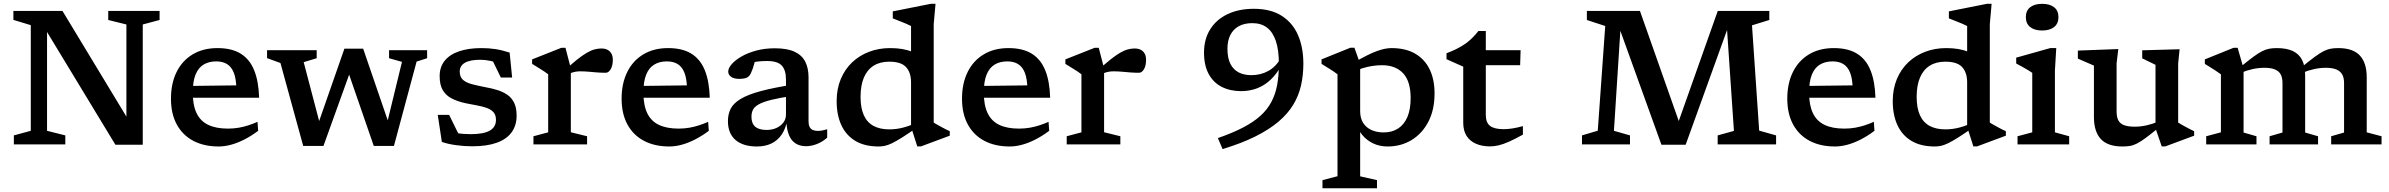

<svg xmlns="http://www.w3.org/2000/svg" viewBox="-20 -755 12495 1004"><path d="M141 -71V-623.5L50 -651V-698H306.5L673.5 -91.5L641 -59.5V-627L546 -650.5V-698H814.5V-650.5L726.5 -627V2H583.5L198.5 -633L226 -640.5V-71L321.5 -47V0H52.5V-47Z M1117 -503.5Q1192 -503.5 1239 -474.2Q1286 -445 1309.2 -387.2Q1332.5 -329.5 1335 -244H965L963.5 -305.5L1251 -309L1216 -291Q1215 -343 1202.8 -374.2Q1190.5 -405.5 1167.5 -419.8Q1144.5 -434 1111 -434Q1072 -434 1044.5 -417.2Q1017 -400.5 1002.5 -364.8Q988 -329 988 -271Q988 -205 1008 -163.2Q1028 -121.5 1069 -102Q1110 -82.5 1172 -82.5Q1202 -82.5 1228.8 -87.2Q1255.5 -92 1280 -100Q1304.5 -108 1326.5 -118L1330 -71Q1295.5 -45 1259.8 -26.5Q1224 -8 1189.5 1.5Q1155 11 1123.5 11Q1047 11 991 -18.5Q935 -48 904.5 -104Q874 -160 874 -239Q874 -318.5 903.2 -378Q932.5 -437.5 987.2 -470.5Q1042 -503.5 1117 -503.5Z M2082 -431.5 2014.5 -450.5V-492.5H2213.5V-450.5L2158.5 -433L2040 8H1934.5L1789 -413L1824.5 -417L1671.5 8H1565.5L1446.5 -425.5L1376.5 -451V-492.5H1636V-450.5L1568 -430L1663.5 -66.5L1630 -68L1781 -500.5H1879L2025.5 -73.5L1995 -74Z M2497.5 -503.5Q2536.5 -503.5 2570.8 -498.2Q2605 -493 2645 -480L2658 -349.5H2599L2539.5 -472L2607.5 -418Q2576.5 -430 2546.5 -436.2Q2516.5 -442.5 2492 -442.5Q2438 -442.5 2411 -426.8Q2384 -411 2384 -381Q2384 -352.5 2401 -337.5Q2418 -322.5 2448.8 -314.5Q2479.5 -306.5 2521 -298.5Q2552.5 -293 2581.2 -284Q2610 -275 2632.8 -259.5Q2655.5 -244 2668.5 -217.5Q2681.5 -191 2681.5 -150.5Q2681.5 -99 2655.2 -63Q2629 -27 2577.5 -8.5Q2526 10 2449 10Q2408 10 2364.2 4Q2320.5 -2 2290.5 -13L2269 -154.5H2328.5L2395.5 -18L2329.5 -69.5Q2347.5 -63.5 2366.5 -59.8Q2385.5 -56 2404.5 -54.8Q2423.5 -53.5 2441.5 -53.5Q2509 -53.5 2541.2 -72Q2573.5 -90.5 2573.5 -128Q2573.5 -154 2560.2 -168.5Q2547 -183 2524.2 -191Q2501.5 -199 2473 -204Q2444.5 -209 2413.5 -215.5Q2372.5 -224.5 2342 -240.2Q2311.5 -256 2295.2 -283.8Q2279 -311.5 2279 -357Q2279 -404.5 2305.2 -437.2Q2331.5 -470 2380.8 -486.8Q2430 -503.5 2497.5 -503.5Z M3125.5 -501.5Q3153.5 -501.5 3169 -485.8Q3184.5 -470 3184.5 -443Q3184.5 -411 3173.2 -392.8Q3162 -374.5 3148 -374.5Q3124.5 -374.5 3102.5 -376.2Q3080.5 -378 3058.5 -380Q3036.5 -382 3014 -382Q3001.5 -382 2989.8 -380Q2978 -378 2966.2 -373.5Q2954.5 -369 2941 -360L2926.5 -381Q2966.5 -418.5 2996 -442Q3025.5 -465.5 3047.8 -478.5Q3070 -491.5 3088.5 -496.5Q3107 -501.5 3125.5 -501.5ZM2965 -397V-63.5L3050 -42.5V0H2769.5V-42.5L2846.5 -63V-366.5Q2840 -372 2827.2 -380.5Q2814.5 -389 2797.8 -399.2Q2781 -409.5 2762.5 -421V-444.5L2915.5 -505H2937Z M3473.5 -503.5Q3548.5 -503.5 3595.5 -474.2Q3642.5 -445 3665.8 -387.2Q3689 -329.5 3691.5 -244H3321.5L3320 -305.5L3607.5 -309L3572.5 -291Q3571.5 -343 3559.2 -374.2Q3547 -405.5 3524 -419.8Q3501 -434 3467.5 -434Q3428.5 -434 3401 -417.2Q3373.5 -400.5 3359 -364.8Q3344.5 -329 3344.5 -271Q3344.5 -205 3364.5 -163.2Q3384.5 -121.5 3425.5 -102Q3466.5 -82.5 3528.5 -82.5Q3558.5 -82.5 3585.2 -87.2Q3612 -92 3636.5 -100Q3661 -108 3683 -118L3686.5 -71Q3652 -45 3616.2 -26.5Q3580.5 -8 3546 1.5Q3511.5 11 3480 11Q3403.5 11 3347.5 -18.5Q3291.5 -48 3261 -104Q3230.5 -160 3230.5 -239Q3230.5 -318.5 3259.8 -378Q3289 -437.5 3343.8 -470.5Q3398.5 -503.5 3473.5 -503.5Z M4139.5 -314.5 4127 -254Q4056 -243.5 4013 -232.8Q3970 -222 3947.5 -209.2Q3925 -196.5 3917.2 -180.8Q3909.5 -165 3909.5 -144Q3909.5 -109.5 3929.2 -92.5Q3949 -75.5 3988.5 -75.5Q4017.5 -75.5 4040.5 -86Q4063.5 -96.5 4076.8 -114.8Q4090 -133 4090 -155.5V-338.5Q4090 -388.5 4068 -412.2Q4046 -436 3991 -436Q3964 -436 3941.8 -433.2Q3919.5 -430.5 3900.5 -425L3933 -460.5Q3929 -440 3924.8 -424.2Q3920.5 -408.5 3916 -395.5Q3911.5 -382.5 3906 -371Q3897.5 -353.5 3883 -348Q3868.5 -342.5 3846.5 -342.5Q3817.5 -342.5 3802.8 -353.5Q3788 -364.5 3788 -380.5Q3788 -398.5 3806.2 -419.5Q3824.5 -440.5 3857.2 -459.5Q3890 -478.5 3934.5 -490.5Q3979 -502.5 4031.5 -502.5Q4097 -502.5 4135.5 -484.2Q4174 -466 4191 -432Q4208 -398 4208 -351V-120Q4208 -102.5 4213.5 -91.5Q4219 -80.5 4230 -75.5Q4241 -70.5 4257 -70.5Q4267.5 -70.5 4279.8 -72.8Q4292 -75 4305.5 -79V-35Q4280.5 -13 4251.5 -1.8Q4222.5 9.5 4195 9.5Q4163 9.5 4140.2 -5Q4117.5 -19.5 4105.5 -49Q4093.5 -78.5 4091.5 -124L4096 -126.5Q4088.5 -82 4067.5 -51.2Q4046.5 -20.5 4014 -4.8Q3981.5 11 3938 11Q3866 11 3826.2 -23Q3786.5 -57 3786.5 -121.5Q3786.5 -157.5 3800.5 -185.8Q3814.5 -214 3851.8 -237Q3889 -260 3958.8 -278.8Q4028.5 -297.5 4139.5 -314.5Z M4744 -324.5Q4744 -375.5 4718 -404Q4692 -432.5 4630 -432.5Q4581.5 -432.5 4548 -411.2Q4514.5 -390 4497.2 -349Q4480 -308 4480 -248.5Q4480 -190 4497.2 -152.2Q4514.5 -114.5 4548 -96.5Q4581.5 -78.5 4630 -78.5Q4668.5 -78.5 4706.5 -88.8Q4744.5 -99 4782.5 -118.5V-93.5Q4732.5 -58.5 4699.5 -37.5Q4666.5 -16.5 4644.5 -6Q4622.5 4.5 4606.2 7.8Q4590 11 4574.5 11Q4502 11 4453.2 -18Q4404.5 -47 4379.8 -100.2Q4355 -153.5 4355 -226Q4355 -290 4376.5 -341.5Q4398 -393 4436 -429Q4474 -465 4524.8 -484.2Q4575.5 -503.5 4634.5 -503.5Q4668.5 -503.5 4697.2 -498.8Q4726 -494 4754.5 -483Q4783 -472 4815 -453.5L4744 -433.5V-619Q4738 -622.5 4720.8 -630Q4703.5 -637.5 4683.2 -645.2Q4663 -653 4648.5 -659V-695.5L4847 -735H4872L4862.5 -628.5V-114Q4867 -111 4877.5 -105Q4888 -99 4900.8 -92Q4913.5 -85 4925.8 -78.8Q4938 -72.5 4946.5 -69V-45.5L4796 10.5H4776.5L4744 -91.5Z M5253.5 -503.5Q5328.5 -503.5 5375.5 -474.2Q5422.5 -445 5445.8 -387.2Q5469 -329.5 5471.5 -244H5101.5L5100 -305.5L5387.5 -309L5352.5 -291Q5351.5 -343 5339.2 -374.2Q5327 -405.5 5304 -419.8Q5281 -434 5247.5 -434Q5208.5 -434 5181 -417.2Q5153.5 -400.5 5139 -364.8Q5124.5 -329 5124.5 -271Q5124.5 -205 5144.5 -163.2Q5164.5 -121.5 5205.5 -102Q5246.5 -82.5 5308.5 -82.5Q5338.5 -82.5 5365.2 -87.2Q5392 -92 5416.5 -100Q5441 -108 5463 -118L5466.5 -71Q5432 -45 5396.2 -26.5Q5360.5 -8 5326 1.5Q5291.5 11 5260 11Q5183.5 11 5127.5 -18.5Q5071.5 -48 5041 -104Q5010.5 -160 5010.5 -239Q5010.5 -318.5 5039.8 -378Q5069 -437.5 5123.8 -470.5Q5178.5 -503.5 5253.5 -503.5Z M5914 -501.5Q5942 -501.5 5957.5 -485.8Q5973 -470 5973 -443Q5973 -411 5961.8 -392.8Q5950.5 -374.5 5936.5 -374.5Q5913 -374.5 5891 -376.2Q5869 -378 5847 -380Q5825 -382 5802.5 -382Q5790 -382 5778.2 -380Q5766.5 -378 5754.8 -373.5Q5743 -369 5729.5 -360L5715 -381Q5755 -418.5 5784.5 -442Q5814 -465.5 5836.2 -478.5Q5858.5 -491.5 5877 -496.5Q5895.5 -501.5 5914 -501.5ZM5753.5 -397V-63.5L5838.5 -42.5V0H5558V-42.5L5635 -63V-366.5Q5628.5 -372 5615.8 -380.5Q5603 -389 5586.2 -399.2Q5569.5 -409.5 5551 -421V-444.5L5704 -505H5725.5Z M6373 24.5 6348.5 -33Q6425 -59.5 6479.8 -88Q6534.5 -116.5 6570.8 -149.2Q6607 -182 6628.2 -222Q6649.5 -262 6658.5 -311Q6667.5 -360 6667.5 -421.5Q6667.5 -494 6651.5 -541Q6635.5 -588 6604.8 -611Q6574 -634 6529 -634Q6486.5 -634 6457.5 -617.8Q6428.5 -601.5 6413.5 -571.8Q6398.5 -542 6398.5 -500Q6398.5 -451.5 6414 -421Q6429.5 -390.5 6457.5 -376.2Q6485.5 -362 6523.5 -362Q6547.5 -362 6570 -367.5Q6592.5 -373 6612.2 -384Q6632 -395 6648.2 -411.5Q6664.5 -428 6676 -450L6694 -442.5Q6675.5 -399 6651.2 -368Q6627 -337 6598.2 -317Q6569.5 -297 6537.2 -287.8Q6505 -278.5 6470 -278.5Q6412 -278.5 6368.2 -301Q6324.5 -323.5 6300.2 -368.5Q6276 -413.5 6276 -479.5Q6276 -550.5 6308.5 -602Q6341 -653.5 6399.5 -681.2Q6458 -709 6536.5 -709Q6624.5 -709 6682 -672.5Q6739.5 -636 6767.5 -571.5Q6795.5 -507 6795.5 -422Q6795.5 -361.5 6783.2 -307.8Q6771 -254 6742.2 -206.8Q6713.5 -159.5 6665 -118.5Q6616.5 -77.5 6544.5 -41.5Q6472.5 -5.5 6373 24.5Z M7356.5 -242Q7356.5 -330 7317 -372Q7277.5 -414 7206.5 -414Q7181 -414 7155.5 -410Q7130 -406 7105.8 -398.5Q7081.5 -391 7058.5 -380L7057.5 -426.5Q7096 -449 7125.8 -464Q7155.5 -479 7178.8 -487.5Q7202 -496 7221 -499.8Q7240 -503.5 7256.5 -503.5Q7330 -503.5 7380 -474.5Q7430 -445.5 7455.8 -392.5Q7481.5 -339.5 7481.5 -267Q7481.5 -180 7448.8 -117.8Q7416 -55.5 7360.5 -22.2Q7305 11 7236.5 11Q7194 11 7160.2 -5.2Q7126.5 -21.5 7104 -48.8Q7081.5 -76 7072.5 -109.5H7092.5V167L7180.5 187V229.5H6895.5V187L6974 166.5V-366.5Q6967.5 -372 6954.8 -380.5Q6942 -389 6925.2 -399.5Q6908.5 -410 6890.5 -421V-444.5L7041.5 -505.5H7062.5L7092.5 -421V-173.5Q7092.5 -137 7108.2 -112.2Q7124 -87.5 7151.8 -75Q7179.5 -62.5 7215 -62.5Q7259.5 -62.5 7291.2 -83.2Q7323 -104 7339.8 -144Q7356.5 -184 7356.5 -242Z M7749.5 -154.5Q7749.5 -113.5 7772 -96.5Q7794.5 -79.5 7843 -79.5Q7864.5 -79.5 7889.5 -83.5Q7914.5 -87.5 7943.5 -95.5V-51Q7901 -27.5 7870.5 -14Q7840 -0.5 7816.5 5Q7793 10.5 7771.5 10.5Q7730.5 10.5 7698.8 -3Q7667 -16.5 7649.2 -44Q7631.5 -71.5 7631.5 -112.5V-406.5L7544 -445.5V-476.5Q7566.5 -485 7585.8 -494Q7605 -503 7622.2 -513.2Q7639.5 -523.5 7654.8 -535.5Q7670 -547.5 7684 -562Q7698 -576.5 7711 -593H7749.5V-477ZM7703 -414 7705 -492.5H7931.5L7929 -414Z M9179 -72 9267.5 -47V0H8962V-47L9047 -70.5L9010 -614.5L9016.5 -613L8794.5 2H8668L8448 -608L8454 -609L8419.5 -71L8503.5 -47V0H8252.5V-47L8335 -71.5L8374 -619L8278 -650.5V-698H8555.5L8763.5 -108H8753.5L8962.5 -698H9232V-650.5L9141.5 -622.5Z M9569 -503.5Q9644 -503.5 9691 -474.2Q9738 -445 9761.2 -387.2Q9784.5 -329.5 9787 -244H9417L9415.5 -305.5L9703 -309L9668 -291Q9667 -343 9654.8 -374.2Q9642.5 -405.5 9619.5 -419.8Q9596.5 -434 9563 -434Q9524 -434 9496.5 -417.2Q9469 -400.5 9454.5 -364.8Q9440 -329 9440 -271Q9440 -205 9460 -163.2Q9480 -121.5 9521 -102Q9562 -82.5 9624 -82.5Q9654 -82.5 9680.8 -87.2Q9707.5 -92 9732 -100Q9756.5 -108 9778.5 -118L9782 -71Q9747.5 -45 9711.8 -26.5Q9676 -8 9641.5 1.5Q9607 11 9575.5 11Q9499 11 9443 -18.5Q9387 -48 9356.5 -104Q9326 -160 9326 -239Q9326 -318.5 9355.2 -378Q9384.5 -437.5 9439.2 -470.5Q9494 -503.5 9569 -503.5Z M10266.5 -324.5Q10266.5 -375.5 10240.5 -404Q10214.5 -432.5 10152.5 -432.5Q10104 -432.5 10070.5 -411.2Q10037 -390 10019.8 -349Q10002.5 -308 10002.5 -248.5Q10002.5 -190 10019.8 -152.2Q10037 -114.5 10070.5 -96.5Q10104 -78.5 10152.5 -78.5Q10191 -78.5 10229 -88.8Q10267 -99 10305 -118.5V-93.5Q10255 -58.5 10222 -37.5Q10189 -16.5 10167 -6Q10145 4.5 10128.8 7.8Q10112.5 11 10097 11Q10024.5 11 9975.8 -18Q9927 -47 9902.2 -100.2Q9877.5 -153.5 9877.5 -226Q9877.5 -290 9899 -341.5Q9920.5 -393 9958.5 -429Q9996.5 -465 10047.2 -484.2Q10098 -503.5 10157 -503.5Q10191 -503.5 10219.8 -498.8Q10248.5 -494 10277 -483Q10305.5 -472 10337.5 -453.5L10266.5 -433.5V-619Q10260.5 -622.5 10243.2 -630Q10226 -637.5 10205.8 -645.2Q10185.5 -653 10171 -659V-695.5L10369.5 -735H10394.5L10385 -628.5V-114Q10389.5 -111 10400 -105Q10410.5 -99 10423.2 -92Q10436 -85 10448.2 -78.8Q10460.5 -72.5 10469 -69V-45.5L10318.5 10.5H10299L10266.5 -91.5Z M10658.5 -595.5Q10619 -595.5 10596.2 -613.5Q10573.5 -631.5 10573.5 -665.5Q10573.5 -699.5 10596.2 -717.2Q10619 -735 10658.5 -735Q10698.5 -735 10721.2 -717.2Q10744 -699.5 10744 -665.5Q10744 -631.5 10721.2 -613.5Q10698.5 -595.5 10658.5 -595.5ZM10732.5 -503.5 10725.5 -386.5V-63L10800 -42.5V0H10530V-42.5L10607 -63V-374Q10601.5 -378.5 10587.2 -387Q10573 -395.5 10555.8 -405.2Q10538.5 -415 10523 -423V-453.5L10701 -503.5Z M11048 -172.5Q11048 -143.5 11057 -126Q11066 -108.5 11087.2 -100.5Q11108.5 -92.5 11143.5 -92.5Q11173 -92.5 11204.5 -99.5Q11236 -106.5 11260 -117.5L11271 -89.5Q11229.5 -55.5 11202.2 -35.2Q11175 -15 11155.5 -5Q11136 5 11118.5 8Q11101 11 11078.5 11Q11001.5 11 10965.5 -28Q10929.5 -67 10929.5 -143V-412L10845.5 -448.5V-490.5L11057 -498.5L11048 -424ZM11284 10.5 11251.5 -84V-416L11182 -450V-492L11377.5 -497.5L11370 -423V-114Q11374.5 -111 11385 -105Q11395.5 -99 11408.2 -92Q11421 -85 11433.2 -78.8Q11445.5 -72.5 11453.5 -69V-45.5L11303 10.5Z M11712 -397V-62L11779.5 -42.5V0H11516.5V-42.5L11593.5 -63V-366.5Q11585 -373 11564 -386.8Q11543 -400.5 11509.5 -421V-444.5L11659.5 -505H11681ZM12034 -360.5V-62L12101.5 -42.5V0H11848V-42.5L11915.5 -62V-321Q11915.5 -349 11905.8 -366.5Q11896 -384 11875.2 -392.2Q11854.5 -400.5 11821 -400.5Q11790.5 -400.5 11759.5 -393.8Q11728.5 -387 11704.5 -376L11694 -403.5Q11735.5 -437.5 11762.5 -457.5Q11789.5 -477.5 11809 -487.2Q11828.5 -497 11846 -500.2Q11863.5 -503.5 11886 -503.5Q11937 -503.5 11969.8 -488Q12002.5 -472.5 12018.2 -441Q12034 -409.5 12034 -360.5ZM12356 -350.5V-63L12433.5 -42.5V0H12170V-42.5L12237.5 -62V-320.5Q12237.5 -349 12227.5 -366.2Q12217.5 -383.5 12196.5 -392Q12175.5 -400.5 12142 -400.5Q12111.5 -400.5 12080 -393.5Q12048.5 -386.5 12024.5 -375.5L12014 -402.5Q12056 -437 12083.2 -457Q12110.5 -477 12130 -487Q12149.5 -497 12167 -500.2Q12184.5 -503.5 12207 -503.5Q12284 -503.5 12320 -464.8Q12356 -426 12356 -350.5Z"/></svg>

Font: Newsreader 9pt Medium
Style: Regular
Weight: 500
Designer: Hugues Gentile
Foundry: Production Type
Version: Version 1.003